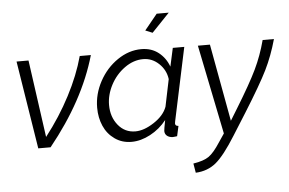

<svg xmlns="http://www.w3.org/2000/svg" viewBox="-60 -819 1702 1132"><g transform="rotate(-5 791.0 -253.0)"><path d="M58.1 -521H128.9L192.9 -63Q278.8 -173.3 340.3 -291.5Q401.9 -409.7 432.1 -521H498Q422.9 -258.3 213.9 0H141.1Z M872.1 -620.1 830.1 -637.2 905.8 -730H977.1ZM507.8 -208Q507.8 -289.1 548.3 -363.8Q588.9 -438.5 656 -484.1Q723.1 -529.8 796.9 -529.8Q856.9 -529.8 898.7 -496.8Q940.4 -463.9 959 -412.1L982.9 -521H1050.8L959 -88.9Q957 -81.1 957 -76.2Q957 -60.1 976.1 -60.1L962.9 0Q958 0.5 949 1.7Q939.9 2.9 936 2.9Q914.1 1.5 902.1 -9.3Q890.1 -20 890.1 -37.1Q890.1 -45.9 900.9 -101.1Q860.8 -50.3 804.4 -20.3Q748 9.8 692.9 9.8Q636.7 9.8 593.8 -20.5Q550.8 -50.8 529.3 -99.9Q507.8 -148.9 507.8 -208ZM909.7 -179.2 942.9 -339.8Q936 -393.6 895.8 -431.9Q855.5 -470.2 802.7 -470.2Q745.1 -470.2 692.6 -432.4Q640.1 -394.5 609.6 -336.2Q579.1 -277.8 579.1 -217.8Q579.1 -147.5 618.7 -98.6Q658.2 -49.8 720.7 -49.8Q772 -49.8 831.5 -88.9Q891.1 -127.9 909.7 -179.2Z M1044.4 168.9Q1106.4 159.2 1137 137.7Q1167.5 116.2 1205.6 57.1L1238.8 7.8L1131.3 -521H1202.6L1286.6 -63L1327.6 -129.9Q1414.6 -271.5 1452.6 -351.1Q1490.7 -430.7 1514.6 -521H1581.5Q1554.2 -423.3 1514.2 -342Q1474.1 -260.7 1375.5 -103L1294.4 25.9Q1225.1 137.2 1174.8 179Q1124.5 220.7 1053.7 224.1Z"/></g></svg>

Font: Rawline
Style: Italic
Weight: 400
Italic angle: -12°
Designer: Matt McInerney, Pablo Impallari, Rodrigo Fuenzalida
Foundry: Matt McInerney, Pablo Impallari, Rodrigo Fuenzalida
Version: Version 4.020;PS 004.020;hotconv 1.0.88;makeotf.lib2.5.64775